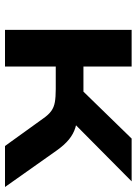

<svg xmlns="http://www.w3.org/2000/svg" viewBox="88 -622 534 749"><g transform="rotate(90 354.5 -247.0)"><path d="M96 0V-494H239V-306H337L520 -494H687L435 -244L420 -285Q453 -282 477.5 -274.5Q502 -267 523.5 -249.5Q545 -232 567 -201L709 0H549L441 -150Q427 -170 412.5 -180.5Q398 -191 378 -194.5Q358 -198 327 -198H239V0Z"/></g></svg>

Font: Nunito Sans 10pt Expanded
Style: Bold
Weight: 700
Width: 7
Designer: Vernon Adams
Foundry: Vernon Adams
Version: Version 3.101;gftools[0.9.27]